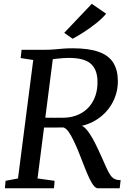

<svg xmlns="http://www.w3.org/2000/svg" viewBox="-20 -1010 697 1030"><path d="M6.3 0 9.9 -40 76.5 -52.7 158.3 -688.1 90.9 -698.6 95.7 -743H224.8Q249.4 -743 271.4 -745Q293.5 -747 317 -749Q340.6 -751 369.1 -751Q456.6 -751 509.7 -731.8Q562.9 -712.7 587.2 -674.2Q611.6 -635.7 612.3 -577.9Q612.9 -514.8 584.4 -460.9Q555.9 -407.1 504.6 -372.2Q453.3 -337.2 385.8 -329.2L405.4 -337.2Q422.5 -338.6 440.2 -319.4Q457.8 -300.3 474 -271.9Q490.2 -243.5 503.1 -215.5Q515.9 -187.4 524 -170.3Q540.2 -133.8 551.2 -109.3Q562.3 -84.9 572.2 -70.5Q582.1 -56.1 594.8 -49.9Q607.5 -43.8 627.3 -43.6L622 0H504.8Q495.5 0 485 -11.5Q474.4 -23 461.9 -48.2Q449.3 -73.5 433.4 -114.4Q420 -149.1 405.7 -185Q391.5 -221 376.8 -252Q362.2 -283.1 347.7 -303.2Q333.2 -323.4 319.4 -326.4Q317.2 -326.3 303.1 -326.1Q288.9 -326 269.6 -325.9Q250.2 -325.8 231.4 -325.8Q212.7 -325.9 201.1 -325.9L208.5 -378.9Q219.4 -378.7 237.9 -378.5Q256.5 -378.2 276.2 -378.2Q295.9 -378.2 311.2 -378.4Q326.6 -378.6 330.9 -378.7Q371.4 -381.2 403.8 -396.5Q436.1 -411.7 458.6 -437.7Q481.2 -463.7 492.7 -499Q504.3 -534.3 502.9 -577.1Q501.3 -638.5 466 -669Q430.8 -699.4 348.3 -699.4Q338.8 -699.4 317.3 -698.1Q295.8 -696.7 274.9 -694.1Q254.1 -691.4 245.6 -687.5L267.7 -727.3L181.3 -52.7L273 -40L269.6 0ZM324.5 -833.8 472.4 -989.5 549.5 -936.4Q527.3 -910 494.4 -884Q461.5 -858 428 -836.6Q394.5 -815.3 369.7 -802.1Z"/></svg>

Font: Merriweather 7pt Light
Style: Italic
Weight: 300
Italic angle: -7.8°
Designer: Eben Sorkin
Foundry: Eben Sorkin
Version: Version 2.200;gftools[0.9.31]